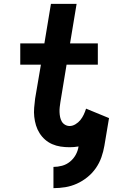

<svg xmlns="http://www.w3.org/2000/svg" viewBox="-20 -755 640 995"><path d="M257 220V110Q279 110 301.5 104Q324 98 342.5 83Q361 68 372.5 47Q384 26 387 4Q376 6 364 7Q352 8 341 8Q317 8 294 4.5Q271 1 250.5 -8Q230 -17 213.5 -31.5Q197 -46 185 -65Q173 -84 166.5 -105.5Q160 -127 157.5 -150Q155 -173 157 -196.5Q159 -220 162 -244L192 -420H85V-530H210L244 -735H377L343 -530H487V-420H325L293 -226Q291 -213 289.5 -200Q288 -187 288.5 -174Q289 -161 291.5 -148.5Q294 -136 300 -125.5Q306 -115 317 -108.5Q328 -102 341 -102Q356 -102 371 -111Q386 -120 396.5 -133Q407 -146 414 -161Q421 -176 426 -192L545 -143L521 0Q516 30 505.5 60Q495 90 476.5 116.5Q458 143 432.5 163.5Q407 184 378 197Q349 210 318.5 215Q288 220 257 220Z"/></svg>

Font: Iosevka Slab XBdEx
Style: Italic
Weight: 800
Width: 7
Italic angle: -9°
Monospace: yes
Designer: Belleve Invis
Foundry: Belleve Invis
Version: Version 11.1.1; ttfautohint (v1.8.3)